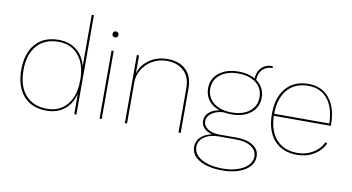

<svg xmlns="http://www.w3.org/2000/svg" viewBox="-87 -952 2549 1389"><g transform="rotate(10 1187.5 -257.5)"><path d="M500 -730V0H484V-150Q465 -74 412 -32Q359 10 280 10Q172 10 111.5 -59Q51 -128 51 -250Q51 -372 111.5 -441Q172 -510 280 -510Q358 -510 411.5 -469Q465 -428 484 -352V-730ZM484 -246V-253Q484 -366 429.5 -431Q375 -496 283 -496Q181 -496 124 -431Q67 -366 67 -250Q67 -134 124 -69Q181 -4 283 -4Q375 -4 429.5 -69Q484 -134 484 -246Z M656 -620Q656 -630 662 -636Q668 -642 678 -642Q688 -642 694 -636Q700 -630 700 -620Q700 -610 694 -604Q688 -598 678 -598Q668 -598 662 -604Q656 -610 656 -620ZM686 0H670V-500H686Z M1266 -329V0H1250V-327Q1250 -407 1203.5 -451.5Q1157 -496 1077 -496Q1020 -496 973 -469Q926 -442 899 -397.5Q872 -353 872 -301V0H856V-500H872V-367Q890 -430 946.5 -470Q1003 -510 1080 -510Q1167 -510 1216.5 -462.5Q1266 -415 1266 -329Z M1837 73Q1837 115 1808.5 147Q1780 179 1728 197Q1676 215 1609 215Q1503 215 1441 178.5Q1379 142 1379 81Q1379 39 1409.5 9.5Q1440 -20 1491 -29Q1453 -39 1431.5 -61.5Q1410 -84 1410 -114Q1410 -152 1439 -177.5Q1468 -203 1514 -210Q1462 -227 1433.5 -264.5Q1405 -302 1405 -353Q1405 -424 1459.5 -467Q1514 -510 1603 -510Q1675 -510 1724 -481Q1727 -532 1757 -562Q1787 -592 1836 -592L1841 -578Q1794 -578 1766.5 -550Q1739 -522 1737 -473Q1767 -452 1783 -421.5Q1799 -391 1799 -353Q1799 -282 1745.5 -239Q1692 -196 1603 -196Q1575 -196 1545 -201Q1493 -198 1459.5 -174Q1426 -150 1426 -116Q1426 -81 1458 -59Q1490 -37 1548 -37H1671Q1747 -37 1792 -7Q1837 23 1837 73ZM1603 -210Q1685 -210 1734 -249Q1783 -288 1783 -353Q1783 -418 1734 -457Q1685 -496 1603 -496Q1521 -496 1471 -457Q1421 -418 1421 -353Q1421 -288 1471 -249Q1521 -210 1603 -210ZM1821 75Q1821 31 1780 4Q1739 -23 1670 -23H1542Q1477 -23 1436 5.5Q1395 34 1395 79Q1395 134 1453.5 167.5Q1512 201 1611 201Q1670 201 1718 185Q1766 169 1793.5 140.5Q1821 112 1821 75Z M2327 -239H1908Q1911 -128 1967 -66Q2023 -4 2121 -4Q2184 -4 2234.5 -34Q2285 -64 2310 -116L2323 -109Q2297 -53 2243 -21.5Q2189 10 2121 10Q2013 10 1952.5 -59Q1892 -128 1892 -250Q1892 -372 1951.5 -441Q2011 -510 2116 -510Q2215 -510 2271 -440Q2327 -370 2327 -246ZM1908 -254H2313Q2311 -368 2260 -432Q2209 -496 2116 -496Q2019 -496 1964 -432Q1909 -368 1908 -254Z"/></g></svg>

Font: Work Sans Hairline
Style: Regular
Weight: 400
Designer: Wei Huang
Foundry: Wei Huang
Version: Version 1.032